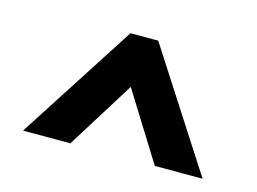

<svg xmlns="http://www.w3.org/2000/svg" viewBox="-56 -773 671 501"><g transform="rotate(15 279.5 -523.0)"><path d="M393 -364H522L317 -682H242L37 -364H165L279 -547Z"/></g></svg>

Font: LT Wave Bold
Style: Regular
Weight: 700
Designer: Daniel Lyons
Version: Version 2.5 (Glyphs App)